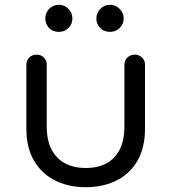

<svg xmlns="http://www.w3.org/2000/svg" viewBox="-20 -775 715 801"><path d="M338 6Q266 6 210 -22Q154 -50 122 -104.5Q90 -159 90 -239V-505Q90 -523 102 -535Q114 -547 133 -547Q151 -547 163 -535Q175 -523 175 -505V-248Q175 -188 196 -149.5Q217 -111 253.5 -92.5Q290 -74 338 -74Q386 -74 422 -92.5Q458 -111 478.5 -149.5Q499 -188 499 -248V-505Q499 -523 511.5 -535Q524 -547 542 -547Q560 -547 572.5 -535Q585 -523 585 -505V-239Q585 -159 553.5 -104.5Q522 -50 466 -22Q410 6 338 6ZM226 -642Q201 -642 185 -658Q169 -674 169 -698Q169 -721 185 -738Q201 -755 226 -755Q249 -755 265.5 -738Q282 -721 282 -698Q282 -674 265.5 -658Q249 -642 226 -642ZM439 -642Q415 -642 398.5 -658Q382 -674 382 -698Q382 -721 398.5 -738Q415 -755 439 -755Q462 -755 479 -738Q496 -721 496 -698Q496 -674 479 -658Q462 -642 439 -642Z"/></svg>

Font: Comfortaa Medium
Style: Regular
Weight: 500
Designer: Johan Aakerlund
Foundry: Johan Aakerlund
Version: Version 3.104; ttfautohint (v1.8.1.43-b0c9)